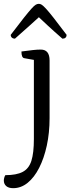

<svg xmlns="http://www.w3.org/2000/svg" viewBox="-62 -713 368 1003"><path d="M7 270Q-17 270 -29.5 259Q-42 248 -42 230Q-42 224 -40 216Q-38 208 -34 202Q24 202 56.5 185Q89 168 102 127Q115 86 115 13V-413L127 -398L65 -409Q50 -411 50 -444Q88 -449 110 -451.5Q132 -454 151 -454Q197 -454 197 -397V-96Q197 -19 182.5 47.5Q168 114 142.5 164Q117 214 82.5 242Q48 270 7 270ZM141 -693Q148 -693 155.5 -688.5Q163 -684 177.5 -668.5Q192 -653 217.5 -620.5Q243 -588 286 -531Q286 -522 280.5 -516.5Q275 -511 264 -511Q217 -552 187.5 -579.5Q158 -607 141 -623Q123 -607 93 -579.5Q63 -552 16 -511Q6 -511 0 -516.5Q-6 -522 -6 -531Q37 -588 63 -620.5Q89 -653 103 -668.5Q117 -684 125 -688.5Q133 -693 141 -693Z"/></svg>

Font: Pitagon Serif
Style: Regular
Weight: 400
Designer: Travis Tran
Foundry: Pitagon
Version: Version 1.000;gftools[0.9.26]